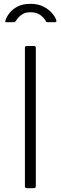

<svg xmlns="http://www.w3.org/2000/svg" viewBox="-20 -982 318 1002"><path d="M158 -742Q167 -742 167 -731V-13Q167 -6 165 -3Q163 0 154 0H122Q115 0 112.5 -2.5Q110 -5 110 -11V-731Q110 -742 120 -742ZM266 -866H229Q225 -866 223 -867Q221 -868 219 -872Q211 -887 192 -902.5Q173 -918 139 -918Q115 -918 100 -909.5Q85 -901 76.5 -891Q68 -881 63 -873Q60 -869 57.5 -867.5Q55 -866 50 -866H12Q8 -866 7.5 -869Q7 -872 8 -874Q14 -894 30 -914.5Q46 -935 73 -948.5Q100 -962 139 -962Q179 -962 207 -947.5Q235 -933 252 -913Q269 -893 274 -876Q277 -866 266 -866Z"/></svg>

Font: Libre Franklin Thin ExtraLight
Style: Regular
Weight: 250
Version: Version 3.000